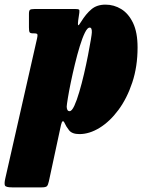

<svg xmlns="http://www.w3.org/2000/svg" viewBox="-95 -559 614 829"><path d="M53 -520H232Q242.5 -520 245.8 -517.8Q249 -515.5 247.5 -504L242.5 -470Q240.5 -454 242.5 -450.5Q244.5 -447 255.5 -465.5Q276 -499 299.8 -519Q323.5 -539 360.5 -539Q397 -539 428.5 -519.8Q460 -500.5 479.5 -459.8Q499 -419 499 -354Q499 -271.5 476.2 -203Q453.5 -134.5 416.5 -84.5Q379.5 -34.5 335.2 -7.2Q291 20 248 20Q216 20 203 3.2Q190 -13.5 183.5 -28.5Q180 -36.5 176 -35.5Q172 -34.5 168.5 -20L116 224Q112.5 240.5 107.2 245.2Q102 250 85 250H-43Q-70.5 250 -73.8 241.5Q-77 233 -72.5 213L65 -393Q68 -406 66.5 -410.5Q65 -415 52 -415H48Q35.5 -415 32.8 -419.8Q30 -424.5 30 -441V-499Q30 -513.5 34.8 -516.8Q39.5 -520 53 -520ZM193 -99Q193 -91 195.8 -85Q198.5 -79 205.5 -79Q215 -79 225.8 -102Q236.5 -125 247.2 -161.5Q258 -198 267.8 -240Q277.5 -282 285 -320.5Q292.5 -359 297 -386Q301.5 -413 301.5 -419Q302.5 -440 292 -440Q282.5 -440 271.5 -417.8Q260.5 -395.5 249.5 -359.5Q238.5 -323.5 228.5 -282.2Q218.5 -241 210.5 -202.2Q202.5 -163.5 198 -135.5Q193.5 -107.5 193 -99Z"/></svg>

Font: Besley* Condensed Fatface
Style: Italic
Weight: 900
Width: 3
Italic angle: -13°
Designer: Owen Earl
Foundry: indestructible type*
Version: Version 3.000; ttfautohint (v1.8.3)